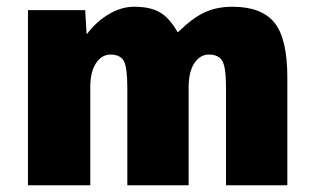

<svg xmlns="http://www.w3.org/2000/svg" viewBox="-20 -550 931 570"><path d="M651 0V-290Q651 -350 640 -369Q629 -388 600 -388Q574 -388 557 -362.5Q540 -337 540 -290V0H358V-290Q358 -350 347.5 -369Q337 -388 308 -388Q282 -388 265 -362.5Q248 -337 248 -290V0H63V-520H233L237 -450H239Q267 -487 304 -508.5Q341 -530 378 -530Q426 -530 454.5 -513.5Q483 -497 507 -455H509Q552 -497 588 -513.5Q624 -530 670 -530Q756 -530 794.5 -483Q833 -436 833 -320V0Z"/></svg>

Font: Mplus 1p Black
Style: Regular
Weight: 900
Version: Version 1.061